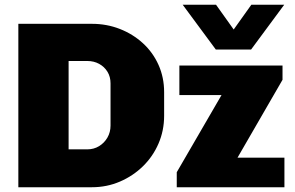

<svg xmlns="http://www.w3.org/2000/svg" viewBox="-20 -786 1238 806"><path d="M57 0V-686H366Q428 -686 483 -664.5Q538 -643 580 -604.5Q622 -566 645.5 -513.5Q669 -461 669 -399V-300Q669 -238 645.5 -183.5Q622 -129 580 -88Q538 -47 483 -23.5Q428 0 366 0ZM268 -159H346Q374 -159 396 -172.5Q418 -186 431 -208.5Q444 -231 444 -259V-436Q444 -464 431 -485Q418 -506 396 -518Q374 -530 346 -530H268ZM722 0V-63L910 -387H733V-511H1166V-451L977 -124H1174V0ZM1173 -766 1034 -578H886L747 -766H887L1001 -606H921L1035 -766Z"/></svg>

Font: Chivo Medium Black
Style: Regular
Weight: 900
Version: Version 2.002